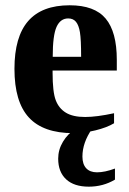

<svg xmlns="http://www.w3.org/2000/svg" viewBox="-20 -490 484 720"><path d="M241.2 -470.2Q334.5 -470.2 376.2 -420.4Q418 -370.6 418 -265.6V-225.6H177.2V-217.8Q177.2 -145 189 -114.3Q200.7 -83.5 227.1 -67.4Q253.4 -51.3 299.3 -51.3Q342.3 -51.3 407.7 -65.4V-27.8Q380.9 -11.7 338.1 -1.2Q295.4 9.3 254.9 9.3Q142.1 9.3 88.1 -49.6Q34.2 -108.4 34.2 -231.9Q34.2 -352.1 85.7 -411.1Q137.2 -470.2 241.2 -470.2ZM235.8 -420.9Q206.5 -420.9 192.1 -389.2Q177.7 -357.4 177.7 -276.9H284.2Q284.2 -342.3 279.8 -368.9Q275.4 -395.5 264.9 -408.2Q254.4 -420.9 235.8 -420.9ZM313 210Q257.8 210 228 182.4Q198.2 154.8 198.2 105Q198.2 71.3 216.1 41.5Q233.9 11.7 263.2 -6.8H325.2Q289.1 44.9 289.1 97.2Q289.1 125.5 303.2 140.9Q317.4 156.2 343.8 156.2Q373 156.2 411.1 142.1V183.6Q366.7 210 313 210Z"/></svg>

Font: Tinos
Style: Bold
Weight: 700
Designer: Steve Matteson
Foundry: Monotype Imaging Inc.
Version: Version 1.23